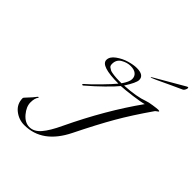

<svg xmlns="http://www.w3.org/2000/svg" viewBox="-299 -1362 1577 1577"><g transform="rotate(45 489.0 -574.0)"><path d="M564 -796Q602 -851 602 -882.5Q602 -914 580 -932Q558 -950 517 -950Q476 -950 436 -926.5Q396 -903 396 -854Q396 -831 408 -823Q420 -815 428 -810.5Q436 -806 450.5 -803.5Q465 -801 475.5 -799.5Q486 -798 504 -797Q524 -796 534 -796ZM166 -230Q146 -206 146 -156.5Q146 -107 188.5 -56.5Q231 -6 283.5 -6Q336 -6 379.5 -56.5Q423 -107 470 -208Q631 -546 820 -810Q787 -800 703.5 -789Q620 -778 576 -776Q550 -743 486 -680.5Q422 -618 370 -574Q354 -558 348 -558Q342 -558 342 -562Q342 -569 365 -587.5Q388 -606 453 -672.5Q518 -739 548 -776Q340 -776 340 -844Q340 -882 383.5 -913.5Q427 -945 477.5 -959.5Q528 -974 564 -974Q648 -974 648 -918Q648 -885 592 -798Q728 -805 812 -836Q830 -843 873.5 -849.5Q917 -856 931.5 -856Q946 -856 946 -850Q946 -848 933.5 -839.5Q921 -831 918 -826Q810 -671 736.5 -543.5Q663 -416 568 -224Q452 12 242 12Q178 12 127 -28.5Q76 -69 76 -136Q76 -142 95 -161Q114 -180 128.5 -197.5Q143 -215 150.5 -224.5Q158 -234 160 -234Q166 -234 166 -230ZM720 -1016 958 -1154Q967 -1160 974 -1160Q978 -1160 978 -1152Q978 -1144 971.5 -1131.5Q965 -1119 958 -1116Q926 -1102 862 -1072Q710 -1000 704 -1000Q698 -1000 698 -1001.5Q698 -1003 720 -1016Z"/></g></svg>

Font: Miama
Style: Regular
Weight: 400
Italic angle: 16.5°
Designer: Linus Romer
Foundry: Linus Romer
Version: 0.32